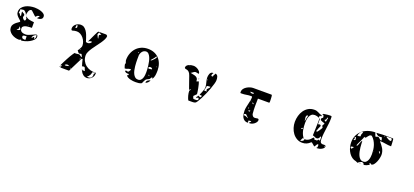

<svg xmlns="http://www.w3.org/2000/svg" viewBox="47 -1765 6905 3204"><g transform="rotate(20 3500.0 -163.5)"><path d="M367 -233Q348 -232 325.5 -231Q303 -230 280.5 -226.5Q258 -223 238.5 -214Q219 -205 207 -187Q206 -184 205.5 -173.5Q205 -163 205 -160Q205 -139 214.5 -126Q224 -113 238.5 -105.5Q253 -98 271 -95.5Q289 -93 306 -93Q327 -93 353.5 -103Q380 -113 405 -124.5Q430 -136 450.5 -145Q471 -154 480 -153Q494 -150 497.5 -140Q501 -130 501 -121Q501 -89 474.5 -62Q448 -35 411 -15Q374 5 334 16Q294 27 267 27V15Q255 15 247.5 21Q240 27 228 27Q195 27 160.5 17Q126 7 97.5 -12Q69 -31 51 -59Q33 -87 33 -123Q33 -154 51 -177.5Q69 -201 90 -218Q111 -235 129 -246Q147 -257 147 -263Q147 -273 132.5 -285.5Q118 -298 100 -315Q82 -332 67.5 -353.5Q53 -375 53 -403Q53 -449 77 -480Q101 -511 137.5 -530.5Q174 -550 216.5 -558.5Q259 -567 297 -567Q316 -567 348 -563Q380 -559 411 -549Q442 -539 464.5 -520.5Q487 -502 487 -474Q487 -444 464 -428.5Q441 -413 413 -413H393Q395 -422 399.5 -427Q404 -432 409 -436Q414 -440 418 -444.5Q422 -449 422 -458Q409 -458 401.5 -457.5Q394 -457 388 -454Q382 -451 376 -444.5Q370 -438 360 -427L347 -433L267 -507L257 -508Q240 -508 229 -495Q218 -482 211.5 -464.5Q205 -447 202.5 -429Q200 -411 200 -400Q197 -409 190.5 -420.5Q184 -432 175 -442.5Q166 -453 155.5 -460Q145 -467 134 -467H127Q125 -466 118 -465Q111 -464 103.5 -463Q96 -462 89.5 -461Q83 -460 80 -460Q85 -428 73 -400Q83 -397 89 -391Q95 -385 99.5 -378.5Q104 -372 108.5 -365Q113 -358 120 -353Q124 -356 127 -360V-367Q126 -368 125 -375Q124 -382 123 -390Q122 -398 121 -405Q120 -412 120 -413V-421Q120 -425 120.5 -428Q121 -431 127 -433Q132 -424 140 -420Q148 -416 155.5 -412Q163 -408 168.5 -401.5Q174 -395 174 -383Q174 -374 170 -368Q166 -362 166 -353Q166 -347 170.5 -338.5Q175 -330 181.5 -323Q188 -316 195.5 -311Q203 -306 210 -306Q216 -306 219 -310.5Q222 -315 224 -321Q226 -327 226.5 -333.5Q227 -340 227 -344Q227 -355 220 -361Q213 -367 213 -377V-380Q247 -352 284.5 -344Q322 -336 367 -333ZM207 -387Q204 -386 204 -390Q204 -394 207 -393Q210 -393 210 -390Q210 -387 207 -387ZM300 -260H293V-253H300ZM194 -140Q194 -153 182 -166Q170 -179 160 -187Q166 -167 166.5 -158Q167 -149 164 -144.5Q161 -140 154.5 -135.5Q148 -131 140 -120Q139 -119 139 -117Q139 -114 140 -113Q144 -116 153 -118Q162 -120 171 -122.5Q180 -125 187 -129Q194 -133 194 -140ZM485 -143Q473 -143 460.5 -137Q448 -131 438 -121.5Q428 -112 421.5 -100Q415 -88 415 -76Q424 -76 428.5 -79.5Q433 -83 435.5 -87.5Q438 -92 440.5 -96Q443 -100 450 -100Q456 -100 458.5 -96.5Q461 -93 461.5 -88Q462 -83 462 -78.5Q462 -74 462 -71Q463 -71 467 -73Q482 -88 483.5 -104.5Q485 -121 485 -143ZM333 -69Q328 -69 317 -69Q306 -69 294.5 -67.5Q283 -66 274.5 -61.5Q266 -57 266 -47Q266 -32 271.5 -23.5Q277 -15 286.5 -11Q296 -7 308 -6.5Q320 -6 333 -6Z M1567 -553Q1573 -553 1583.5 -544.5Q1594 -536 1594 -530Q1594 -503 1577 -469.5Q1560 -436 1535 -399.5Q1510 -363 1480 -324.5Q1450 -286 1425 -248.5Q1400 -211 1383 -176Q1366 -141 1366 -111Q1366 -57 1387.5 -14.5Q1409 28 1445 56.5Q1481 85 1526.5 98Q1572 111 1620 107Q1628 108 1627.5 118Q1627 128 1627 131Q1627 152 1617 172Q1607 192 1591 207Q1575 222 1554.5 231Q1534 240 1513 240Q1474 240 1445 217Q1416 194 1400 160L1397 150V145Q1395 147 1393 147Q1388 147 1388 140Q1388 133 1393 133Q1397 133 1398 136.5Q1399 140 1398 143H1447Q1439 136 1435.5 125Q1432 114 1428.5 104Q1425 94 1420.5 86.5Q1416 79 1406 79Q1398 79 1389 79.5Q1380 80 1373 87Q1363 60 1354.5 26Q1346 -8 1340 -33Q1338 -34 1333 -34Q1328 -34 1325.5 -33Q1323 -32 1320 -27L1193 227H1053L1033 220Q1043 207 1046 202.5Q1049 198 1049 196.5Q1049 195 1047 193Q1045 191 1045 182Q1037 182 1033.5 186.5Q1030 191 1027 200Q1026 198 1026 193Q1026 192 1035 172Q1044 152 1059 123Q1074 94 1092 59.5Q1110 25 1128 -5.5Q1146 -36 1161.5 -58.5Q1177 -81 1187 -87Q1189 -81 1192 -80.5Q1195 -80 1199 -80Q1213 -80 1226.5 -83.5Q1240 -87 1254 -87Q1264 -87 1272 -82Q1280 -77 1287.5 -71Q1295 -65 1302 -60Q1309 -55 1316 -55Q1316 -58 1313 -66.5Q1310 -75 1306 -84Q1302 -93 1297.5 -100Q1293 -107 1291 -107Q1282 -107 1275 -103.5Q1268 -100 1260 -100Q1250 -100 1244 -104.5Q1238 -109 1233.5 -115Q1229 -121 1224.5 -128Q1220 -135 1213 -140Q1217 -147 1225 -159Q1233 -171 1241 -185Q1249 -199 1255 -213.5Q1261 -228 1261 -241Q1261 -275 1248 -309Q1235 -343 1212 -371Q1189 -399 1158.5 -416.5Q1128 -434 1093 -434Q1071 -434 1055 -430.5Q1039 -427 1013 -420Q1000 -422 996.5 -432Q993 -442 993 -453Q993 -477 1004.5 -497Q1016 -517 1034.5 -531.5Q1053 -546 1075.5 -553.5Q1098 -561 1119 -561Q1154 -561 1179.5 -542.5Q1205 -524 1223.5 -496.5Q1242 -469 1255 -437Q1268 -405 1276.5 -377.5Q1285 -350 1290.5 -331.5Q1296 -313 1300 -313Q1301 -313 1306.5 -316.5Q1312 -320 1313 -320Q1314 -320 1316.5 -317Q1319 -314 1320 -313H1330Q1337 -313 1347 -316.5Q1357 -320 1366 -326Q1375 -332 1381 -339Q1387 -346 1387 -353V-359Q1370 -359 1355 -356Q1340 -353 1327 -340V-347Q1341 -375 1353 -401Q1364 -424 1374.5 -447.5Q1385 -471 1393 -487Q1396 -492 1400.5 -500.5Q1405 -509 1409 -517.5Q1413 -526 1416 -532.5Q1419 -539 1420 -540Q1422 -543 1427 -548Q1432 -553 1433 -553ZM1467 -453Q1466 -455 1465 -461Q1464 -467 1463 -473.5Q1462 -480 1461 -486Q1460 -492 1460 -493Q1460 -501 1465 -505Q1470 -509 1475.5 -512Q1481 -515 1486 -518.5Q1491 -522 1491 -529Q1481 -529 1469.5 -532Q1458 -535 1453 -547Q1449 -545 1445.5 -538.5Q1442 -532 1439 -525Q1435 -517 1433 -507V-500Q1435 -497 1438.5 -489.5Q1442 -482 1446.5 -473.5Q1451 -465 1454.5 -457.5Q1458 -450 1460 -447Q1462 -442 1467 -440ZM1047 -487Q1047 -483 1050 -482Q1051 -481 1053 -480Q1063 -480 1068.5 -487.5Q1074 -495 1074 -503Q1074 -511 1072.5 -523Q1071 -535 1060 -535Q1057 -535 1053 -533Q1053 -531 1052 -525.5Q1051 -520 1050 -513.5Q1049 -507 1048 -501.5Q1047 -496 1047 -493ZM1267 -333V-327H1273ZM1247 -160Q1252 -160 1252 -166.5Q1252 -173 1247 -173Q1242 -173 1242 -166.5Q1242 -160 1247 -160ZM1307 -33Q1301 -30 1296 -24.5Q1291 -19 1291 -12Q1307 -12 1307 -27ZM1615 111Q1603 111 1590.5 112.5Q1578 114 1567 120Q1564 147 1554 165.5Q1544 184 1533.5 195.5Q1523 207 1515 212.5Q1507 218 1507 220L1533 221Q1575 221 1589.5 196.5Q1604 172 1600 133Q1606 129 1610.5 124Q1615 119 1615 111ZM1133 140H1127Q1123 141 1110.5 147Q1098 153 1093 160Q1095 166 1100 166.5Q1105 167 1110 167Q1125 167 1141.5 161.5Q1158 156 1173 153ZM1200 187Q1205 187 1205 180Q1205 173 1200 173Q1195 173 1195 180Q1195 187 1200 187ZM1027 220Q1022 220 1022 213.5Q1022 207 1027 207Q1032 207 1032 213.5Q1032 220 1027 220Z M2040 -210Q2040 -222 2033 -237.5Q2026 -253 2026 -269Q2026 -331 2046.5 -385.5Q2067 -440 2104 -480.5Q2141 -521 2193.5 -544Q2246 -567 2310 -567Q2374 -567 2424.5 -545.5Q2475 -524 2509.5 -485.5Q2544 -447 2562.5 -394.5Q2581 -342 2581 -280Q2581 -235 2575.5 -196.5Q2570 -158 2547 -120Q2547 -122 2544 -130Q2541 -138 2540 -140Q2540 -141 2537 -141Q2530 -141 2525.5 -135.5Q2521 -130 2517.5 -123Q2514 -116 2510 -109.5Q2506 -103 2500 -100Q2476 -90 2462.5 -81.5Q2449 -73 2440.5 -62Q2432 -51 2425 -34.5Q2418 -18 2407 7Q2383 21 2355 24Q2327 27 2300 27Q2280 27 2255 24.5Q2230 22 2205.5 15.5Q2181 9 2160 -2.5Q2139 -14 2127 -33Q2147 -37 2149 -41.5Q2151 -46 2151 -62Q2140 -62 2128 -62Q2116 -62 2105 -65Q2094 -68 2085.5 -74.5Q2077 -81 2073 -93L2093 -100H2100Q2102 -100 2110 -96.5Q2118 -93 2120 -93Q2126 -93 2132 -99.5Q2138 -106 2143.5 -114Q2149 -122 2153.5 -130Q2158 -138 2160 -140Q2158 -146 2153.5 -146.5Q2149 -147 2144 -147Q2121 -147 2099 -136.5Q2077 -126 2057 -126Q2054 -126 2053 -127Q2051 -132 2047.5 -141Q2044 -150 2041 -160Q2038 -170 2035.5 -180Q2033 -190 2033 -197V-200Q2034 -201 2037 -203.5Q2040 -206 2040 -207ZM2414 -192Q2414 -208 2412.5 -238.5Q2411 -269 2406.5 -305Q2402 -341 2394 -378Q2386 -415 2372.5 -445Q2359 -475 2340 -494.5Q2321 -514 2294 -514Q2274 -514 2257.5 -505.5Q2241 -497 2229 -482.5Q2217 -468 2209.5 -450Q2202 -432 2200 -413L2199 -337Q2199 -317 2200 -286Q2201 -255 2204.5 -220.5Q2208 -186 2215.5 -151.5Q2223 -117 2237 -89Q2251 -61 2272 -43.5Q2293 -26 2324 -26Q2355 -26 2373 -44Q2391 -62 2400 -87.5Q2409 -113 2411.5 -141.5Q2414 -170 2414 -192ZM2494 -480Q2494 -485 2491.5 -489.5Q2489 -494 2483 -494Q2481 -494 2480 -493Q2467 -468 2449 -448.5Q2431 -429 2413 -407Q2413 -400 2420 -400Q2424 -400 2436 -411Q2448 -422 2461 -436Q2474 -450 2484 -463Q2494 -476 2494 -480ZM2188 -447Q2188 -455 2180 -460Q2172 -455 2172 -447ZM2547 -340Q2538 -335 2538 -327H2547ZM2487 -270Q2487 -280 2474.5 -287Q2462 -294 2454 -294Q2443 -294 2431.5 -290Q2420 -286 2420 -273Q2420 -260 2433 -260H2440Q2443 -260 2449.5 -261Q2456 -262 2463.5 -263Q2471 -264 2477.5 -265Q2484 -266 2487 -267ZM2482 -145Q2482 -152 2477 -157.5Q2472 -163 2467 -167Q2466 -164 2466 -160Q2466 -145 2482 -145ZM2460 -23Q2460 -39 2466 -49Q2472 -59 2481.5 -66Q2491 -73 2503 -77.5Q2515 -82 2527 -87Q2522 -65 2501.5 -44.5Q2481 -24 2460 -20Z M3473 -560Q3466 -550 3459.5 -539.5Q3453 -529 3453 -516Q3453 -500 3461 -501Q3469 -502 3483 -502Q3483 -518 3486.5 -525Q3490 -532 3493.5 -536.5Q3497 -541 3500.5 -546Q3504 -551 3504 -562Q3523 -562 3534.5 -552Q3546 -542 3551.5 -527Q3557 -512 3558.5 -495Q3560 -478 3560 -463Q3560 -440 3548 -398Q3536 -356 3517.5 -305Q3499 -254 3475.5 -200.5Q3452 -147 3429 -102Q3406 -57 3386 -27Q3366 3 3353 7Q3332 13 3313.5 13.5Q3295 14 3273 14L3233 13Q3225 -2 3217.5 -21.5Q3210 -41 3204.5 -62Q3199 -83 3196 -103.5Q3193 -124 3193 -141Q3193 -151 3201.5 -157Q3210 -163 3213 -173Q3212 -174 3210 -174Q3201 -174 3194.5 -168Q3188 -162 3187 -153Q3182 -166 3170.5 -198Q3159 -230 3146.5 -266.5Q3134 -303 3122.5 -335Q3111 -367 3107 -380Q3092 -423 3074.5 -439Q3057 -455 3041.5 -460Q3026 -465 3013 -466Q3000 -467 2993 -480V-486Q2993 -508 3007 -522.5Q3021 -537 3041.5 -545.5Q3062 -554 3084 -557.5Q3106 -561 3122 -561Q3139 -561 3160.5 -554Q3182 -547 3201.5 -534Q3221 -521 3234.5 -503.5Q3248 -486 3248 -465Q3230 -465 3216 -469.5Q3202 -474 3187 -474Q3177 -474 3167.5 -469Q3158 -464 3149 -457Q3140 -450 3131 -443.5Q3122 -437 3113 -433Q3140 -426 3164.5 -422Q3189 -418 3208.5 -409Q3228 -400 3239.5 -383.5Q3251 -367 3251 -335L3260 -333Q3263 -335 3273.5 -340Q3284 -345 3287 -347Q3296 -334 3304.5 -301.5Q3313 -269 3319.5 -234.5Q3326 -200 3330 -171.5Q3334 -143 3334 -139Q3334 -134 3333 -133L3287 -87Q3286 -86 3287.5 -81.5Q3289 -77 3291 -70.5Q3293 -64 3295.5 -57.5Q3298 -51 3300 -47Q3302 -42 3307 -40L3337 -39Q3345 -39 3354 -39Q3363 -39 3370.5 -41.5Q3378 -44 3382.5 -50Q3387 -56 3387 -67Q3387 -74 3382.5 -80.5Q3378 -87 3370 -87H3367Q3365 -86 3360 -80Q3355 -74 3353 -73L3342 -71Q3342 -87 3345 -93Q3348 -99 3352.5 -102.5Q3357 -106 3362.5 -110Q3368 -114 3373 -127Q3377 -116 3381.5 -111Q3386 -106 3397 -106Q3407 -106 3411.5 -109Q3416 -112 3417 -116.5Q3418 -121 3417 -127.5Q3416 -134 3416 -140H3380V-147Q3385 -159 3393 -176.5Q3401 -194 3408.5 -214.5Q3416 -235 3421.5 -255.5Q3427 -276 3427 -294Q3427 -314 3422.5 -334Q3418 -354 3413 -373.5Q3408 -393 3403.5 -413Q3399 -433 3399 -454Q3399 -468 3401.5 -486.5Q3404 -505 3411 -521.5Q3418 -538 3430.5 -549Q3443 -560 3463 -560ZM3067 -540H3053Q3058 -532 3067 -532ZM3420 -413Q3425 -413 3425 -420Q3425 -427 3420 -427Q3415 -427 3415 -420Q3415 -413 3420 -413ZM3280 -373Q3275 -379 3274 -383Q3273 -387 3273 -393V-400Q3278 -394 3279 -390Q3280 -386 3280 -380ZM3473 -233Q3466 -240 3462.5 -246Q3459 -252 3459 -260Q3459 -270 3466 -277Q3473 -284 3481 -291.5Q3489 -299 3496 -307.5Q3503 -316 3503 -328Q3474 -328 3440 -320Q3442 -307 3440 -296.5Q3438 -286 3434.5 -276Q3431 -266 3428 -255.5Q3425 -245 3425 -233Z M4513 -547Q4515 -545 4516.5 -531.5Q4518 -518 4519 -500.5Q4520 -483 4520.5 -466.5Q4521 -450 4521 -441L4520 -420L4513 -413H4315Q4315 -367 4314 -334Q4313 -301 4313 -271.5Q4313 -242 4314.5 -211.5Q4316 -181 4320 -140Q4328 -118 4340.5 -105.5Q4353 -93 4376 -93Q4390 -93 4402 -96.5Q4414 -100 4427 -100Q4434 -100 4440.5 -93.5Q4447 -87 4447 -80Q4447 -59 4435 -41Q4423 -23 4405 -9Q4387 5 4366 13Q4345 21 4327 21L4307 20L4340 -13Q4340 -20 4333 -20Q4331 -20 4325.5 -20Q4320 -20 4313.5 -19Q4307 -18 4301.5 -17.5Q4296 -17 4293 -17V24Q4257 24 4233.5 8.5Q4210 -7 4196.5 -31.5Q4183 -56 4178 -86.5Q4173 -117 4173 -146Q4173 -179 4179.5 -211Q4186 -243 4193.5 -274.5Q4201 -306 4207.5 -337.5Q4214 -369 4214 -401Q4214 -413 4205.5 -413.5Q4197 -414 4188 -414Q4149 -414 4112 -407Q4075 -400 4037 -400H4013Q4009 -400 4007.5 -404Q4006 -408 4005.5 -413Q4005 -418 4005.5 -422Q4006 -426 4006 -426Q4006 -454 4024 -477.5Q4042 -501 4068.5 -517.5Q4095 -534 4125.5 -543.5Q4156 -553 4180 -553H4507ZM4333 -533 4327 -527H4333ZM4220 -473Q4219 -475 4216.5 -477.5Q4214 -480 4213 -480H4158Q4158 -473 4162.5 -469Q4167 -465 4173 -462.5Q4179 -460 4185.5 -459.5Q4192 -459 4197 -459Q4203 -459 4211.5 -459.5Q4220 -460 4220 -470ZM4227 -333Q4223 -339 4220 -340H4213V-333ZM4247 -320Q4253 -311 4259.5 -304.5Q4266 -298 4277 -298Q4277 -320 4253 -320ZM4227 -210Q4227 -214 4226.5 -219.5Q4226 -225 4220 -227Q4219 -224 4219 -217Q4219 -212 4219.5 -207Q4220 -202 4227 -200ZM4233 -180Q4235 -175 4239 -167.5Q4243 -160 4250 -160Q4257 -160 4261 -167.5Q4265 -175 4267 -180ZM4267 -53 4220 -100H4217Q4215 -100 4213.5 -100.5Q4212 -101 4211 -101Q4201 -101 4193.5 -96Q4186 -91 4186 -80Q4186 -76 4187 -73Q4208 -73 4228.5 -66Q4249 -59 4267 -47Z M5647 -50Q5647 -30 5634 -16Q5621 -2 5602.5 8Q5584 18 5564 22.5Q5544 27 5530 27H5507Q5523 21 5525.5 11Q5528 1 5528 -12L5527 -33Q5526 -35 5523.5 -37.5Q5521 -40 5520 -40Q5510 -40 5503 -31.5Q5496 -23 5491 -13Q5486 -3 5481 5.5Q5476 14 5470 14Q5468 14 5467 13L5413 -33H5400Q5341 27 5260 27Q5205 27 5161.5 1.5Q5118 -24 5088 -64.5Q5058 -105 5042 -156.5Q5026 -208 5026 -260Q5026 -315 5041 -369Q5056 -423 5086 -465.5Q5116 -508 5161 -534.5Q5206 -561 5267 -561Q5291 -561 5308.5 -555.5Q5326 -550 5341.5 -542Q5357 -534 5373.5 -526Q5390 -518 5413 -513L5407 -493Q5405 -496 5397 -498.5Q5389 -501 5387 -500Q5386 -500 5383 -494.5Q5380 -489 5380 -487Q5379 -484 5379 -473.5Q5379 -463 5380 -460Q5342 -480 5300 -480Q5266 -480 5245 -462Q5224 -444 5212.5 -417.5Q5201 -391 5197 -360.5Q5193 -330 5193 -304Q5193 -274 5195 -241.5Q5197 -209 5203.5 -177Q5210 -145 5222 -115Q5234 -85 5253 -60Q5250 -59 5244.5 -50Q5239 -41 5233.5 -30.5Q5228 -20 5224 -10Q5220 0 5220 3V7Q5234 2 5244.5 -1.5Q5255 -5 5262 -9.5Q5269 -14 5272.5 -21.5Q5276 -29 5276 -42Q5311 -42 5334 -53.5Q5357 -65 5371.5 -79Q5386 -93 5395.5 -105.5Q5405 -118 5413 -120Q5419 -121 5422.5 -117.5Q5426 -114 5428.5 -109.5Q5431 -105 5432 -100.5Q5433 -96 5433 -93H5480Q5484 -93 5485.5 -96.5Q5487 -100 5488.5 -103.5Q5490 -107 5492 -110.5Q5494 -114 5499 -114Q5501 -114 5503.5 -113.5Q5506 -113 5507 -113Q5508 -113 5513.5 -110Q5519 -107 5520 -107Q5522 -107 5524.5 -109.5Q5527 -112 5527 -113V-167L5513 -180Q5508 -157 5495.5 -141.5Q5483 -126 5459 -126Q5448 -126 5439.5 -129.5Q5431 -133 5422.5 -137.5Q5414 -142 5405 -146Q5396 -150 5386 -150Q5386 -213 5390 -272.5Q5394 -332 5394 -395L5393 -440L5387 -453Q5388 -454 5390 -454Q5393 -454 5393 -453L5399 -450Q5401 -449 5403 -447V-355Q5412 -355 5418.5 -358Q5425 -361 5434 -361Q5442 -361 5448 -354.5Q5454 -348 5454 -340Q5454 -337 5450 -328.5Q5446 -320 5441.5 -310Q5437 -300 5432.5 -289.5Q5428 -279 5427 -273Q5426 -269 5421 -256Q5416 -243 5413 -240Q5415 -234 5421 -233Q5427 -232 5431 -232Q5434 -232 5444 -245Q5454 -258 5465 -274Q5476 -290 5485 -305Q5494 -320 5494 -323Q5494 -334 5487 -340.5Q5480 -347 5480 -357Q5480 -366 5488 -376Q5496 -386 5500 -393Q5501 -394 5501 -397Q5501 -405 5488 -409Q5475 -413 5460 -418Q5445 -423 5432 -430.5Q5419 -438 5419 -453Q5419 -462 5423.5 -467Q5428 -472 5433 -475.5Q5438 -479 5442.5 -483Q5447 -487 5447 -496Q5447 -505 5441 -519.5Q5435 -534 5424 -534Q5421 -534 5420 -533Q5418 -533 5413 -530.5Q5408 -528 5407 -527L5427 -547Q5427 -547 5439.5 -549Q5452 -551 5469 -553.5Q5486 -556 5504 -558Q5522 -560 5533 -560H5547Q5555 -560 5561 -559.5Q5567 -559 5573 -553L5574 -517Q5574 -470 5568.5 -424.5Q5563 -379 5557 -333.5Q5551 -288 5545.5 -242Q5540 -196 5540 -149Q5540 -121 5544 -103.5Q5548 -86 5558.5 -77Q5569 -68 5587 -66Q5605 -64 5633 -67L5647 -53ZM5520 -480Q5520 -482 5523.5 -490Q5527 -498 5527 -500Q5526 -501 5521 -506Q5516 -511 5513 -513Q5509 -515 5509 -515Q5509 -501 5508.5 -493Q5508 -485 5505.5 -479.5Q5503 -474 5497 -470Q5491 -466 5480 -460Q5485 -454 5493 -447Q5501 -440 5510 -440H5513ZM5180 -333Q5183 -357 5188.5 -380.5Q5194 -404 5200 -427Q5199 -431 5193 -433Q5193 -434 5190 -434Q5179 -434 5172.5 -420Q5166 -406 5166 -397Q5166 -381 5170.5 -365.5Q5175 -350 5175 -333ZM5189 -209Q5175 -209 5170 -203.5Q5165 -198 5165 -185Q5178 -185 5183.5 -190Q5189 -195 5189 -209ZM5260 -47Q5255 -47 5255 -53.5Q5255 -60 5260 -60Q5265 -60 5265 -53.5Q5265 -47 5260 -47ZM5627 -53V-33Q5633 -35 5634 -42Q5635 -49 5635 -53Z M6667 -553Q6668 -551 6669.5 -533.5Q6671 -516 6672.5 -494.5Q6674 -473 6674.5 -452.5Q6675 -432 6675 -425Q6623 -425 6574 -434.5Q6525 -444 6473 -444V-440Q6493 -416 6511.5 -393Q6530 -370 6544 -345.5Q6558 -321 6566 -293.5Q6574 -266 6574 -234Q6574 -214 6567 -179.5Q6560 -145 6546 -111Q6532 -77 6512 -52Q6492 -27 6467 -27Q6465 -27 6460 -33Q6455 -39 6453 -40L6447 -41Q6444 -41 6438.5 -40Q6433 -39 6433 -33Q6433 -29 6438 -22.5Q6443 -16 6447 -13Q6425 -1 6399 10.5Q6373 22 6347 22V7Q6347 7 6343 4Q6339 1 6334 -2Q6329 -5 6323 -8Q6317 -11 6313 -13Q6313 -14 6310 -14Q6308 -14 6296.5 -9Q6285 -4 6272.5 3Q6260 10 6249.5 17Q6239 24 6240 27Q6238 23 6228.5 18.5Q6219 14 6208 10Q6197 6 6186.5 3.5Q6176 1 6173 0Q6135 -16 6107.5 -45Q6080 -74 6062 -109.5Q6044 -145 6035 -185Q6026 -225 6026 -263Q6026 -332 6052 -386Q6078 -440 6122.5 -477.5Q6167 -515 6226 -534.5Q6285 -554 6351 -554Q6351 -551 6354 -540Q6357 -529 6361.5 -517Q6366 -505 6371 -496Q6376 -487 6380 -487Q6381 -487 6386.5 -490Q6392 -493 6393 -493L6413 -500H6417Q6426 -500 6433.5 -494.5Q6441 -489 6448 -482Q6455 -475 6462.5 -468.5Q6470 -462 6480 -460H6487Q6488 -461 6490.5 -463.5Q6493 -466 6493 -467Q6493 -468 6490 -476.5Q6487 -485 6487 -487L6480 -513Q6456 -511 6440.5 -510.5Q6425 -510 6413.5 -514Q6402 -518 6391.5 -527Q6381 -536 6367 -553Q6427 -559 6478 -560Q6529 -561 6589 -561L6660 -560ZM6520 -540Q6525 -540 6525 -546.5Q6525 -553 6520 -553Q6515 -553 6515 -546.5Q6515 -540 6520 -540ZM6547 -547Q6553 -543 6563.5 -536Q6574 -529 6585.5 -522.5Q6597 -516 6609 -511Q6621 -506 6631 -506Q6641 -506 6644 -511.5Q6647 -517 6647 -527Q6647 -531 6643.5 -542Q6640 -553 6633 -553H6553ZM6155 -490Q6141 -490 6128.5 -480Q6116 -470 6106.5 -456Q6097 -442 6091.5 -426.5Q6086 -411 6086 -399Q6102 -399 6113 -400.5Q6124 -402 6140 -407Q6137 -425 6139 -434.5Q6141 -444 6144.5 -451.5Q6148 -459 6151.5 -467.5Q6155 -476 6155 -490ZM6140 -240Q6149 -252 6154 -266.5Q6159 -281 6164 -296Q6169 -311 6175.5 -324.5Q6182 -338 6193 -347Q6194 -330 6195.5 -299.5Q6197 -269 6200.5 -233.5Q6204 -198 6212 -161Q6220 -124 6234 -94Q6248 -64 6269.5 -45Q6291 -26 6323 -26Q6354 -26 6373 -43.5Q6392 -61 6402.5 -86.5Q6413 -112 6416.5 -141Q6420 -170 6420 -193Q6420 -232 6415 -272Q6410 -312 6397.5 -349Q6385 -386 6364.5 -419.5Q6344 -453 6313 -480L6300 -481Q6285 -481 6273.5 -470.5Q6262 -460 6252.5 -447Q6243 -434 6234.5 -423.5Q6226 -413 6217 -413H6213L6212 -414Q6210 -416 6210 -417L6207 -420H6200Q6200 -409 6189.5 -385.5Q6179 -362 6166.5 -335.5Q6154 -309 6142 -284.5Q6130 -260 6127 -247Q6129 -241 6133 -240ZM6080 -333 6073 -367H6067Q6064 -367 6058.5 -366Q6053 -365 6053 -360Q6053 -358 6056.5 -350Q6060 -342 6060 -340V-333Q6059 -331 6053.5 -323Q6048 -315 6047 -313Q6050 -312 6057 -312Q6064 -312 6072 -316Q6080 -320 6080 -330ZM6540 -247Q6540 -254 6537 -267Q6534 -280 6523 -280H6520Q6517 -279 6513 -273Q6516 -270 6523.5 -260Q6531 -250 6533 -247Q6536 -243 6540 -240ZM6440 -240Q6441 -243 6437 -243Q6433 -243 6433 -240Q6434 -237 6436.5 -237Q6439 -237 6440 -240ZM6095 -201Q6083 -201 6070.5 -198.5Q6058 -196 6047 -193Q6046 -191 6046 -187Q6046 -177 6051.5 -171.5Q6057 -166 6067 -160Q6068 -162 6072 -166.5Q6076 -171 6080.5 -176.5Q6085 -182 6088.5 -186.5Q6092 -191 6093 -193Q6094 -194 6094.5 -197Q6095 -200 6095 -201ZM6280 27V20H6293V27Z"/></g></svg>

Font: Genkaimincho
Style: Regular
Weight: 800
Designer: Dr. Ken Lunde (project architect, glyph set definition & overall production); Masataka HATTORI \u670D \u90E8 \u6B63 \u8C
Foundry: Adobe Systems Incorporated
Version: Version 1.00